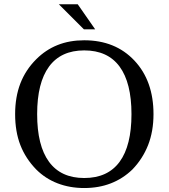

<svg xmlns="http://www.w3.org/2000/svg" viewBox="-20 -888 808 920"><path d="M383.5 -35Q496 -35 553 -112.5Q610 -190 610 -341Q610 -491.5 553 -569Q496 -646.5 383.5 -646.5Q272 -646.5 215 -569Q158 -491.5 158 -341Q158 -190 215 -112.5Q272 -35 383.5 -35ZM383.5 13Q314.5 13 256 -9.5Q197.5 -32 153.5 -76Q102.5 -128.5 77.5 -193Q52.5 -257.5 52.5 -341Q52.5 -423 77.5 -488Q102.5 -553 153.5 -604Q199 -649.5 256 -672.2Q313 -695 383.5 -695Q532.5 -695 624 -597.8Q715.5 -500.5 715.5 -341Q715.5 -259 689.8 -193.2Q664 -127.5 614.5 -76Q569 -32 511.2 -9.5Q453.5 13 383.5 13ZM352.5 -867.5 436 -747.5H382L262 -867.5Z"/></svg>

Font: MM Phetkon
Style: Regular
Weight: 400
Designer: Khon Soe Zaw Thu
Version: Version 1.00 July 15, 2016, initial release